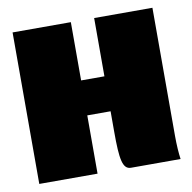

<svg xmlns="http://www.w3.org/2000/svg" viewBox="-64 -584 649 649"><g transform="rotate(-10 260.0 -260.0)"><path d="M20 -520V0H220V-200H300V-130C300 -35 306 0 335 0H505C502 -20 500 -50 500 -80V-520H300V-320H220V-520Z"/></g></svg>

Font: MikodacsPCS
Style: Regular
Weight: 900
Designer: gluk (gluksza@wp.pl)
Foundry: gluk (gluksza@wp.pl)
Version: Version 0.27